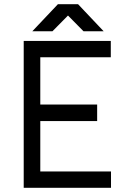

<svg xmlns="http://www.w3.org/2000/svg" viewBox="-20 -895 631 915"><path d="M134 -746H230L304 -821L378 -746H474L352 -875H256ZM93 0H509V-78H172V-318H443V-397H172V-622H508V-700H93Z"/></svg>

Font: Unageo
Style: Regular
Weight: 400
Designer: Richard Sepsi
Foundry: Richard Sepsi
Version: Version 2.000